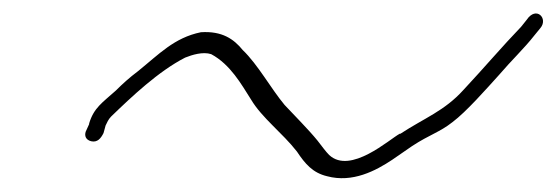

<svg xmlns="http://www.w3.org/2000/svg" viewBox="-20 -426 812 280"><path d="M105 -234C103 -228 105 -222 113 -220C122 -218 127 -224 131 -232L134 -243C136 -247 138 -252 142 -256C172 -285 211 -322 250 -342C260 -346 276 -351 288 -347C316 -332 332 -303 346 -281C362 -254 392 -232 413 -205C425 -187 436 -174 457 -169C494 -159 528 -177 552 -193L581 -213C607 -230 621 -233 640 -248C660 -263 689 -296 708 -317C725 -337 745 -356 759 -374L768 -385C780 -399 762 -418 748 -397L740 -387C713 -359 685 -326 656 -295C628 -264 599 -254 564 -231H563C548 -223 491 -171 460 -200C455 -205 450 -212 443 -221C430 -237 409 -258 395 -273C375 -297 356 -332 334 -353C321 -369 304 -381 273 -379C234 -371 212 -347 181 -322C169 -313 159 -304 149 -294C129 -276 117 -269 110 -246V-245ZM748 -397Z"/></svg>

Font: Stray Cat
Style: LtExtObl
Weight: 300
Version: Version 1.0